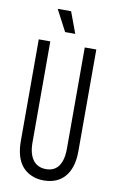

<svg xmlns="http://www.w3.org/2000/svg" viewBox="-93 -872 567 933"><g transform="rotate(10 191.0 -405.5)"><path d="M191 11Q164 11 142 3.5Q120 -4 102.5 -17.5Q85 -31 73 -51.5Q61 -72 55 -99Q49 -126 49 -158V-660H106V-160Q106 -124 116 -98Q126 -72 145.5 -58.5Q165 -45 193 -45Q220 -45 238.5 -58Q257 -71 266.5 -97Q276 -123 276 -160V-660H333V-158Q333 -77 296 -33Q259 11 191 11ZM169 -717 114 -822H180L219 -717Z"/></g></svg>

Font: Bricolage Grotesque 72pt Condensed ExtraLight
Style: Regular
Weight: 250
Width: 3
Designer: Mathieu Triay
Foundry: Atelier Triay
Version: Version 1.001;gftools[0.9.33.dev8+g029e19f]